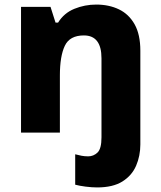

<svg xmlns="http://www.w3.org/2000/svg" viewBox="-20 -580 704 840"><path d="M405 240Q382 240 354.5 236.5Q327 233 309 228V95Q324 99 337 101.5Q350 104 366 104Q389 104 406.5 87.5Q424 71 424 21V-325Q424 -425 347 -425Q285 -425 263.5 -379.5Q242 -334 242 -250V0H72V-550H201L223 -481H234Q260 -523 305.5 -541.5Q351 -560 401 -560Q457 -560 500.5 -539Q544 -518 569 -473.5Q594 -429 594 -358V52Q594 102 575.5 145Q557 188 515.5 214Q474 240 405 240Z"/></svg>

Font: Noto Sans Thaana ExtraBold
Style: Regular
Weight: 800
Designer: David Williams
Foundry: Google Inc.
Version: Version 3.001; ttfautohint (v1.8.4.7-5d5b)